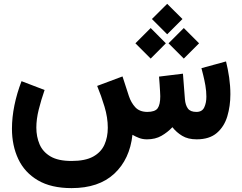

<svg xmlns="http://www.w3.org/2000/svg" viewBox="-20 -717 1246 988"><path d="M840.3 -697.3 918.9 -619.1 840.3 -540.5 761.7 -619.1ZM925.8 -572.8 1004.4 -494.1 925.8 -415.5 847.2 -494.1ZM755.4 -572.8 833.5 -494.1 755.4 -415.5 676.8 -494.1ZM736.3 0Q713.9 0 695.6 -7.1Q677.2 -14.2 661.6 -23.4Q647.9 102.5 568.1 176.8Q488.3 251 348.1 251Q243.2 251 175 210.9Q106.9 170.9 74.2 101.6Q41.5 32.2 41.5 -54.7Q41.5 -112.8 54.2 -175Q66.9 -237.3 90.8 -299.3L209.5 -253.9Q191.4 -202.1 179.2 -152.8Q167 -103.5 167 -60.5Q167 -13.7 183.6 25.4Q200.2 64.5 239.7 87.9Q279.3 111.3 348.1 111.3Q418.5 111.3 459.2 88.9Q500 66.4 517.3 27.8Q534.7 -10.7 534.7 -59.6Q534.7 -112.3 517.8 -168.2Q501 -224.1 480 -274.9L610.4 -323.7L643.1 -223.1Q654.3 -189 676 -165.3Q697.8 -141.6 737.3 -141.1Q777.8 -141.1 791.3 -159.9Q804.7 -178.7 804.7 -221.7Q804.7 -228.5 803.7 -245.8Q802.7 -263.2 801.3 -284.2Q799.8 -305.2 798.3 -322.8L921.4 -337.9L931.6 -206.1Q934.1 -176.3 946.8 -158.7Q959.5 -141.1 990.7 -141.1Q1020 -141.1 1031 -164.3Q1042 -187.5 1042 -219.7Q1042 -247.6 1036.9 -277.1Q1031.7 -306.6 1025.6 -330.8Q1019.5 -355 1016.6 -366.2L1143.1 -400.9Q1152.8 -362.3 1159.2 -318.6Q1165.5 -274.9 1165.5 -231.9Q1165.5 -171.4 1149.7 -118.4Q1133.8 -65.4 1095.7 -32.7Q1057.6 0 991.7 0Q947.3 0 917.5 -18.1Q887.7 -36.1 867.2 -62.5Q842.3 -36.1 810.8 -18.1Q779.3 0 736.3 0Z"/></svg>

Font: Vazirmatn UI NL ExtraBold
Style: Regular
Weight: 800
Designer: Saber Rastikerdar
Foundry: Saber Rastikerdar
Version: Version 33.003